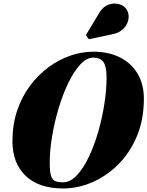

<svg xmlns="http://www.w3.org/2000/svg" viewBox="-20 -1051 830 1081"><path d="M616 -859 480 -830 464 -854 538.5 -978Q560 -1014 590.8 -1024.8Q621.5 -1035.5 649.5 -1027.8Q677.5 -1020 691 -1000.5Q707.5 -976.5 703.8 -946.8Q700 -917 677.8 -892.2Q655.5 -867.5 616 -859ZM335 10Q198 10 124 -61.5Q50 -133 50 -255Q50 -349 76.5 -427.8Q103 -506.5 148.8 -568Q194.5 -629.5 253 -672.5Q311.5 -715.5 376.2 -737.8Q441 -760 505 -760Q591.5 -760 655.5 -727.8Q719.5 -695.5 754.8 -636Q790 -576.5 790 -495Q790 -377.5 750.8 -284.2Q711.5 -191 645.8 -125.2Q580 -59.5 499.2 -24.8Q418.5 10 335 10ZM505 -726.5Q468 -726.5 432.2 -688Q396.5 -649.5 365.2 -585.2Q334 -521 310.5 -443Q287 -365 273.5 -284.8Q260 -204.5 260 -135Q260 -84 267.5 -60.5Q275 -37 291.8 -30.8Q308.5 -24.5 335 -24.5Q375 -24.5 411.8 -63Q448.5 -101.5 479.2 -165.5Q510 -229.5 532.5 -307.2Q555 -385 567.5 -465.2Q580 -545.5 580 -615Q580 -676.5 562.5 -701.5Q545 -726.5 505 -726.5Z"/></svg>

Font: Bodoni* 06pt Fatface
Style: Italic
Weight: 900
Italic angle: -13°
Version: Version 2.3